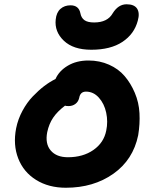

<svg xmlns="http://www.w3.org/2000/svg" viewBox="-20 -923 709 907"><path d="M411.1 -688Q326.2 -688 281.5 -730.7Q236.8 -773.4 243.2 -831.1Q246.6 -864.3 265.6 -881.1Q284.7 -897.9 313 -897.9Q352.5 -897.9 359.9 -859.9Q363.8 -838.9 378.7 -827.9Q393.6 -816.9 424.8 -816.9Q487.8 -816.9 512.2 -859.9Q538.6 -902.8 578.1 -902.8Q614.3 -902.8 627.7 -882.1Q641.1 -861.3 630.9 -825.2Q614.3 -762.2 558.3 -725.1Q502.4 -688 411.1 -688ZM291 -36.1Q210 -36.1 150.6 -73Q91.3 -109.9 66.2 -174.3Q41 -238.8 56.2 -316.9Q64.9 -360.4 86.2 -399.7Q107.4 -439 134.8 -467.5Q162.1 -496.1 188.7 -516.4Q215.3 -536.6 242.2 -549.8Q258.8 -587.9 300 -612.5Q341.3 -637.2 397.9 -637.2Q450.7 -637.2 495.1 -617.4Q539.6 -597.7 568.6 -563.7Q597.7 -529.8 616.9 -484.4Q636.2 -439 638.9 -388.2Q641.6 -337.4 632.8 -284.2Q608.9 -168 515.4 -102.1Q421.9 -36.1 291 -36.1ZM203.1 -298.8Q192.4 -244.1 219.5 -212.2Q246.6 -180.2 300.8 -180.2Q372.1 -180.2 421.4 -214.6Q470.7 -249 481.9 -306.2Q490.7 -348.1 481.7 -390.6Q472.7 -433.1 447 -461.7Q421.4 -490.2 386.2 -490.2Q358.9 -490.2 354 -460Q349.6 -441.9 335.9 -431.9Q322.3 -421.9 304.2 -421.9Q292 -421.9 287.1 -423.8Q250.5 -396 231 -366.9Q211.4 -337.9 203.1 -298.8Z"/></svg>

Font: Shantell Sans Irregular
Style: Bold Italic
Weight: 700
Italic angle: -11.31°
Designer: Stephen Nixon, Anya Danilova, Shantell Martin
Foundry: Arrow Type
Version: Version 1.006;[9816181b4]